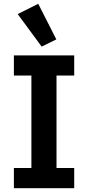

<svg xmlns="http://www.w3.org/2000/svg" viewBox="-20 -989 463 1009"><path d="M53 0V-106H145V-592H53V-698H370V-592H277V-106H370V0ZM73 -915 181 -969 276 -782 199 -744Z"/></svg>

Font: IBM Plex Sans Thai SemiBold
Style: Regular
Weight: 600
Designer: Mike Abbink, Paul van der Laan, Pieter van Rosmalen, Ben Mitchell, Mark Frömberg
Foundry: Bold Monday
Version: Version 1.1